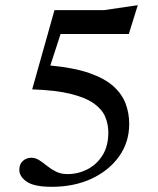

<svg xmlns="http://www.w3.org/2000/svg" viewBox="-20 -709 610 740"><path d="M179.5 11Q111.5 11 83 -8.8Q54.5 -28.5 54.5 -54.5Q54.5 -76.5 68.2 -88.8Q82 -101 100.5 -101Q117 -101 131.5 -91.5Q146 -82 161.5 -69.5Q177 -57 196 -47.5Q215 -38 240 -38Q280.5 -38 316.5 -56.2Q352.5 -74.5 375 -110.2Q397.5 -146 397.5 -198.5Q397.5 -230.5 385.5 -259Q373.5 -287.5 342.2 -310Q311 -332.5 253.2 -347Q195.5 -361.5 104 -364.5L190 -670H381L511 -689L476.5 -578H213.5L174 -456.5Q265 -448 324 -427.5Q383 -407 416.8 -376.8Q450.5 -346.5 464.2 -309.5Q478 -272.5 478 -231.5Q478 -161 439 -106.2Q400 -51.5 332.8 -20.2Q265.5 11 179.5 11Z"/></svg>

Font: Newsreader Text Medium
Style: Regular
Weight: 500
Designer: Hugues Gentile
Foundry: Production Type
Version: Version 1.001